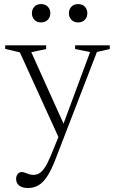

<svg xmlns="http://www.w3.org/2000/svg" viewBox="-20 -663 570 942"><path d="M299.5 -39 269 14.5 77.5 -406 5.5 -423V-440.5H206.5V-422.5L133.5 -407ZM116.5 259.5Q89.5 259.5 74.2 247.5Q59 235.5 59 214.5Q59 204.5 62.8 197Q66.5 189.5 72.8 185.2Q79 181 86 181Q94 181 103 184.5Q112 188 122.2 191.5Q132.5 195 143.5 195Q158.5 195 171.8 187.8Q185 180.5 198.5 161Q212 141.5 227.5 105L274.5 -10L286 -41L422 -407.5L348.5 -422.5V-440.5H518.5V-422.5L455.5 -408L252 119Q231.5 172 211.2 202.8Q191 233.5 168 246.5Q145 259.5 116.5 259.5ZM181.5 -553Q160.5 -553 148.5 -566.2Q136.5 -579.5 136.5 -598Q136.5 -617 148.5 -630Q160.5 -643 181.5 -643Q202.5 -643 214.8 -630Q227 -617 227 -598Q227 -579.5 214.8 -566.2Q202.5 -553 181.5 -553ZM363.5 -553Q342.5 -553 330.2 -566.2Q318 -579.5 318 -598Q318 -617 330.2 -630Q342.5 -643 363.5 -643Q384.5 -643 396.5 -630Q408.5 -617 408.5 -598Q408.5 -579.5 396.5 -566.2Q384.5 -553 363.5 -553Z"/></svg>

Font: Newsreader 16pt Light
Style: Regular
Weight: 300
Designer: Hugues Gentile
Foundry: Production Type
Version: Version 1.003